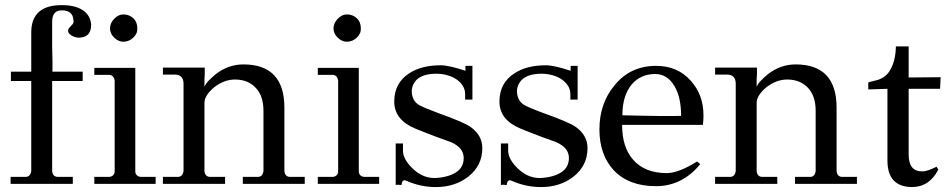

<svg xmlns="http://www.w3.org/2000/svg" viewBox="-20 -723 3733 755"><path d="M338.3 -627.4Q339.4 -574.9 289.1 -574.9Q283.4 -574.9 275.4 -577.1Q267.4 -579.4 261.1 -583.4Q254.9 -587.4 250.9 -592.6Q246.9 -597.7 248 -605.7Q249.1 -611.4 261.7 -624Q272 -632 268.6 -644.6Q266.3 -682.3 222.9 -682.3Q185.1 -682.3 185.1 -637.7V-539.4Q186.3 -508.6 186.3 -484Q186.3 -459.4 186.3 -441.1H305.1V-404.6H185.1V-50.3Q187.4 -27.4 208 -27.4H266.3V0H21.7V-27.4H80Q99.4 -27.4 102.9 -50.3V-404.6H22.9V-441.1H102.9V-494.9V-595.4Q102.9 -702.9 222.9 -702.9Q284.6 -702.9 315.4 -675.4Q336 -656 338.3 -627.4Z M520 -611.4Q521.1 -590.9 504 -574.9Q486.9 -558.9 465.1 -558.9Q445.7 -558.9 429.1 -574.9Q412.6 -590.9 412.6 -611.4Q412.6 -632 429.1 -649.1Q445.7 -666.3 465.1 -666.3Q488 -666.3 504 -651.4Q520 -636.6 520 -611.4ZM512 -50.3Q512 -38.9 518.9 -33.1Q525.7 -27.4 534.9 -27.4H592V0H350.9V-27.4H408Q417.1 -27.4 424 -33.1Q430.9 -38.9 430.9 -50.3V-405.7Q427.4 -428.6 408 -428.6H350.9V-456H512Z M1178.3 0H934.9V-27.4H994.3Q1012.6 -27.4 1016 -50.3V-286.9Q1016 -346.3 985.1 -378.3Q954.3 -410.3 904 -410.3Q861.7 -410.3 821.7 -379.4Q784 -347.4 784 -318.9V-50.3Q786.3 -27.4 806.9 -27.4H865.1V0H620.6V-27.4H678.9Q698.3 -27.4 701.7 -50.3V-395.4Q700.6 -429.7 667.4 -429.7H620.6V-457.1H785.1V-429.7Q784 -420.6 784 -413.1Q784 -405.7 784 -402.3V-381.7Q788.6 -393.1 799.4 -404.6Q810.3 -416 826.3 -429.7Q876.6 -469.7 937.1 -469.7Q1098.3 -469.7 1098.3 -299.4V-50.3Q1100.6 -27.4 1121.1 -27.4H1178.3Z M1398.9 -611.4Q1400 -590.9 1382.9 -574.9Q1365.7 -558.9 1344 -558.9Q1324.6 -558.9 1308 -574.9Q1291.4 -590.9 1291.4 -611.4Q1291.4 -632 1308 -649.1Q1324.6 -666.3 1344 -666.3Q1366.9 -666.3 1382.9 -651.4Q1398.9 -636.6 1398.9 -611.4ZM1390.9 -50.3Q1390.9 -38.9 1397.7 -33.1Q1404.6 -27.4 1413.7 -27.4H1470.9V0H1229.7V-27.4H1286.9Q1296 -27.4 1302.9 -33.1Q1309.7 -38.9 1309.7 -50.3V-405.7Q1306.3 -428.6 1286.9 -428.6H1229.7V-456H1390.9Z M1876.6 -140.6Q1876.6 -72 1821.7 -28.6Q1769.1 12.6 1693.7 12.6Q1633.1 12.6 1577.1 -12.6Q1561.1 -19.4 1558.9 4.6Q1541.7 2.3 1536 4.6V-158.9H1564.6V-130.3Q1564.6 -98.3 1600 -62.9Q1619.4 -43.4 1641.7 -33.1Q1664 -22.9 1689.1 -22.9Q1740.6 -25.1 1772 -44.6Q1803.4 -64 1803.4 -101.7Q1803.4 -142.9 1752 -164.6Q1729.1 -172.6 1693.7 -185.7Q1658.3 -198.9 1613.7 -217.1Q1530.3 -251.4 1530.3 -323.4Q1530.3 -396.6 1588.6 -434.3Q1636.6 -466.3 1713.1 -466.3Q1745.1 -466.3 1810.3 -444.6V-464H1837.7V-331.4H1809.1V-352Q1809.1 -371.4 1799.4 -386.3Q1789.7 -401.1 1774.3 -411.4Q1758.9 -421.7 1738.3 -427.4Q1717.7 -433.1 1696 -433.1Q1638.9 -433.1 1614.9 -405.7Q1595.4 -381.7 1600 -353.1Q1604.6 -323.4 1628.6 -309.7Q1636.6 -305.1 1655.4 -297.1Q1674.3 -289.1 1705.1 -277.7Q1753.1 -260.6 1784 -247.4Q1814.9 -234.3 1828.6 -225.1Q1876.6 -192 1876.6 -140.6Z M2290.3 -140.6Q2290.3 -72 2235.4 -28.6Q2182.9 12.6 2107.4 12.6Q2046.9 12.6 1990.9 -12.6Q1974.9 -19.4 1972.6 4.6Q1955.4 2.3 1949.7 4.6V-158.9H1978.3V-130.3Q1978.3 -98.3 2013.7 -62.9Q2033.1 -43.4 2055.4 -33.1Q2077.7 -22.9 2102.9 -22.9Q2154.3 -25.1 2185.7 -44.6Q2217.1 -64 2217.1 -101.7Q2217.1 -142.9 2165.7 -164.6Q2142.9 -172.6 2107.4 -185.7Q2072 -198.9 2027.4 -217.1Q1944 -251.4 1944 -323.4Q1944 -396.6 2002.3 -434.3Q2050.3 -466.3 2126.9 -466.3Q2158.9 -466.3 2224 -444.6V-464H2251.4V-331.4H2222.9V-352Q2222.9 -371.4 2213.1 -386.3Q2203.4 -401.1 2188 -411.4Q2172.6 -421.7 2152 -427.4Q2131.4 -433.1 2109.7 -433.1Q2052.6 -433.1 2028.6 -405.7Q2009.1 -381.7 2013.7 -353.1Q2018.3 -323.4 2042.3 -309.7Q2050.3 -305.1 2069.1 -297.1Q2088 -289.1 2118.9 -277.7Q2166.9 -260.6 2197.7 -247.4Q2228.6 -234.3 2242.3 -225.1Q2290.3 -192 2290.3 -140.6Z M2744 -232H2426.3Q2426.3 -144 2469.7 -94.9Q2515.4 -42.3 2602.3 -42.3Q2648 -42.3 2721.1 -88L2733.7 -77.7Q2662.9 9.1 2558.9 9.1Q2452.6 9.1 2393.1 -53.7Q2337.1 -115.4 2337.1 -213.7Q2337.1 -316.6 2396.6 -387.4Q2458.3 -464 2560 -464Q2644.6 -464 2696 -405.7Q2746.3 -350.9 2746.3 -268.6Q2746.3 -259.4 2745.7 -250.9Q2745.1 -242.3 2744 -232ZM2658.3 -267.4Q2658.3 -339.4 2633.1 -382.9Q2604.6 -432 2556.6 -432Q2499.4 -432 2464 -390.9Q2427.4 -346.3 2427.4 -269.7Q2517.7 -267.4 2575.4 -266.9Q2633.1 -266.3 2658.3 -267.4Z M3349.7 0H3106.3V-27.4H3165.7Q3184 -27.4 3187.4 -50.3V-286.9Q3187.4 -346.3 3156.6 -378.3Q3125.7 -410.3 3075.4 -410.3Q3033.1 -410.3 2993.1 -379.4Q2955.4 -347.4 2955.4 -318.9V-50.3Q2957.7 -27.4 2978.3 -27.4H3036.6V0H2792V-27.4H2850.3Q2869.7 -27.4 2873.1 -50.3V-395.4Q2872 -429.7 2838.9 -429.7H2792V-457.1H2956.6V-429.7Q2955.4 -420.6 2955.4 -413.1Q2955.4 -405.7 2955.4 -402.3V-381.7Q2960 -393.1 2970.9 -404.6Q2981.7 -416 2997.7 -429.7Q3048 -469.7 3108.6 -469.7Q3269.7 -469.7 3269.7 -299.4V-50.3Q3272 -27.4 3292.6 -27.4H3349.7Z M3553.1 -540.6V-418.3L3678.9 -419.4L3676.6 -373.7H3553.1V-115.4Q3553.1 -49.1 3605.7 -49.1Q3618.3 -49.1 3632.6 -54.3Q3646.9 -59.4 3662.9 -67.4L3669.7 -56Q3634.3 12.6 3565.7 12.6Q3469.7 11.4 3469.7 -91.4V-373.7L3394.3 -371.4V-398.9Q3404.6 -402.3 3413.1 -404Q3421.7 -405.7 3433.1 -409.1Q3462.9 -419.4 3477.7 -443.4Q3501.7 -480 3502.9 -540.6Z"/></svg>

Font: t
Style: Regular
Weight: 400
Designer: Takis Katsoulidis and George D. Matthiopoulos
Foundry: Takis Katsoulidis and George D. Matthiopoulos
Version: Version 1.0 ; ttfautohint (v1.8.1)